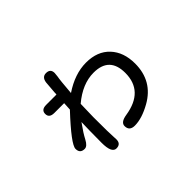

<svg xmlns="http://www.w3.org/2000/svg" viewBox="-116 -894 1232 1232"><g transform="rotate(-45 500.0 -278.0)"><path d="M606 -475Q709 -475 767 -413Q825 -351 825 -248Q825 -89 689 -13Q607 33 542 33Q493 33 493 -12Q493 -46 552 -55Q738 -84 738 -250Q738 -395 595 -395Q493 -395 395 -312L392 -194Q392 -42 395 -10L396 11Q396 53 355 53Q313 53 313 -40L314 -151L316 -226L314 -223Q274 -168 254 -129Q233 -89 209 -89Q167 -89 167 -131Q167 -172 320 -335L323 -390H234Q188 -390 188 -427Q188 -464 234 -464H327L328 -471V-479L335 -566Q341 -609 377 -609Q417 -609 417 -570L414 -540Q409 -517 400 -405Q504 -475 606 -475Z"/></g></svg>

Font: 寒蝉全圆体
Style: Regular
Weight: 400
Designer: Warren2060
      Designed by Motoya company      

      [Varela Round]
      Joe Prince(Latin component); Avraham Cornf
Foundry: ChillType
Version: Version 3.200